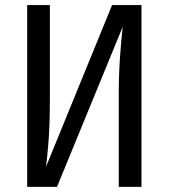

<svg xmlns="http://www.w3.org/2000/svg" viewBox="-20 -726 655 746"><path d="M85.6 0V-706.2H173.8V-349.2Q173.8 -286.7 172.1 -240.5Q170.3 -194.4 166.9 -156.2Q163.6 -117.9 159 -78.5L415.4 -706.2H529.7V0H441.5V-357.4Q441.5 -438.5 446.4 -505.9Q451.3 -573.3 456.9 -622.1L201.5 0Z"/></svg>

Font: FiraCode Nerd Font
Style: Regular
Weight: 400
Designer: Carrois Corporate, Edenspiekermann AG, Nikita Prokopov
Foundry: Carrois Corporate, Edenspiekermann AG, Nikita Prokopov
Version: Version 6.002;Nerd Fonts 2.2.2